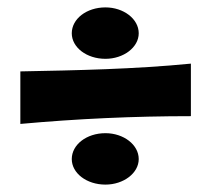

<svg xmlns="http://www.w3.org/2000/svg" viewBox="-20 -628 572 519"><path d="M496 -456C343 -441 188 -438 35 -435V-293C189 -307 343 -314 496 -314ZM355 -198C355 -237 314 -268 265 -268C214 -268 174 -237 174 -198C174 -160 214 -129 265 -129C314 -129 355 -160 355 -198ZM355 -538C355 -577 314 -608 265 -608C214 -608 174 -577 174 -538C174 -500 214 -469 265 -469C314 -469 355 -500 355 -538Z"/></svg>

Font: Galindo
Style: Regular
Weight: 400
Designer: Astigmatic (AOETI)
Foundry: Astigmatic (AOETI)
Version: Version 1.000